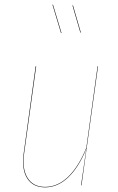

<svg xmlns="http://www.w3.org/2000/svg" viewBox="-20 -805 512 834"><path d="M210 -785.2 247.1 -662.1 245.1 -661.1 208 -784.2ZM296.9 -782.2 331.1 -664.1 329.1 -663.1 294.9 -780.8ZM175.8 8.8Q123 8.8 98.1 -30.5Q73.2 -69.8 83 -140.1L134.8 -517.1H137.2L85 -140.1Q75.2 -71.8 99.6 -32.5Q124 6.8 175.8 6.8Q231 6.8 276.4 -37.4Q321.8 -81.5 355 -163.1L403.8 -517.1H405.8L334 0H332L355 -159.2Q322.3 -78.6 276.6 -34.9Q231 8.8 175.8 8.8Z"/></svg>

Font: Fira Sans Compressed Two
Style: Italic
Weight: 100
Width: 3
Italic angle: -8°
Designer: Carrois Corporate & Edenspiekermann AG
Foundry: Carrois Corporate GbR & Edenspiekermann AG
Version: Version 4.203;PS 004.203;hotconv 1.0.88;makeotf.lib2.5.64775